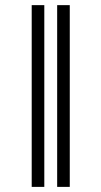

<svg xmlns="http://www.w3.org/2000/svg" viewBox="-20 -731 397 751"><path d="M104 0ZM153.3 0H104V-710.9H153.3ZM252.9 0H203.6V-710.9H252.9Z"/></svg>

Font: Roboto Light
Style: Regular
Weight: 300
Designer: Google
Version: Version 2.134; 2016; ttfautohint (v1.6)